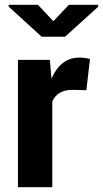

<svg xmlns="http://www.w3.org/2000/svg" viewBox="-20 -777 428 797"><path d="M250 -624.5H153L16 -749.5V-757H137.5L201.5 -689L266 -757H387.5V-749ZM197 0H54.5V-528.5H187L193.5 -453L194.5 -452.5Q233 -538 309.5 -538Q333.5 -538 353.5 -532L338.5 -402.5L280.5 -404Q218.5 -404 197 -355.5Z"/></svg>

Font: Roberto Sans
Style: Bold
Weight: 700
Designer: Google (font) & Cristiano Sobral (main changes)
Version: Version 1.000;October 12, 2021;FontCreator 14.0.0.2814 64-bi